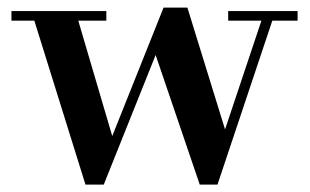

<svg xmlns="http://www.w3.org/2000/svg" viewBox="-20 -490 840 520"><path d="M786 -460V-434H717.5L569 10H521L401.5 -341L261 10H211.5L73 -434H11V-460H268V-434H192L284 -121.5L423 -469.5H487.5L589.5 -139.5L688 -434H598V-460Z"/></svg>

Font: Bodoni Moda 9pt SemiBold
Style: Regular
Weight: 600
Designer: Owen Earl
Foundry: indestructible type
Version: Version 2.005